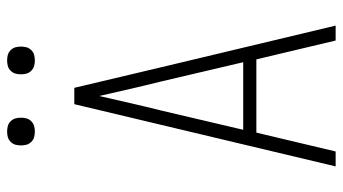

<svg xmlns="http://www.w3.org/2000/svg" viewBox="-232 -732 964 540"><g transform="rotate(-90 250.0 -462.0)"><path d="M52 0 227 -735H273L331 -490L448 0H406L353 -223H147L94 0ZM155 -260H345L291 -490Q280 -534 270 -577.5Q260 -621 250 -665Q240 -621 230 -577.5Q220 -534 209 -490ZM350 -846Q342 -846 334.5 -848Q327 -850 321 -856Q315 -862 313 -869.5Q311 -877 311 -885Q311 -893 313 -900.5Q315 -908 321 -914Q327 -920 334.5 -922Q342 -924 350 -924Q358 -924 365.5 -922Q373 -920 379 -914Q385 -908 387 -900.5Q389 -893 389 -885Q389 -877 387 -869.5Q385 -862 379 -856Q373 -850 365.5 -848Q358 -846 350 -846ZM150 -846Q142 -846 134.5 -848Q127 -850 121 -856Q115 -862 113 -869.5Q111 -877 111 -885Q111 -893 113 -900.5Q115 -908 121 -914Q127 -920 134.5 -922Q142 -924 150 -924Q158 -924 165.5 -922Q173 -920 179 -914Q185 -908 187 -900.5Q189 -893 189 -885Q189 -877 187 -869.5Q185 -862 179 -856Q173 -850 165.5 -848Q158 -846 150 -846Z"/></g></svg>

Font: Iosevka Extralight
Style: Regular
Weight: 200
Monospace: yes
Designer: Belleve Invis
Foundry: Belleve Invis
Version: Version 32.0.1; ttfautohint (v1.8.4)